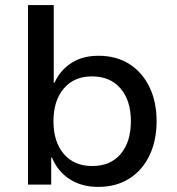

<svg xmlns="http://www.w3.org/2000/svg" viewBox="-20 -725 696 754"><path d="M365 9Q302 9 255 -20.5Q208 -50 184 -106H181V0H90V-705H191V-400H194Q216 -449 260 -477.5Q304 -506 367 -506Q437 -506 488 -473.5Q539 -441 567 -383Q595 -325 595 -249Q595 -173 567 -114.5Q539 -56 487.5 -23.5Q436 9 365 9ZM342 -73Q414 -73 454 -120.5Q494 -168 494 -249Q494 -330 453.5 -377.5Q413 -425 341 -425Q271 -425 230.5 -377.5Q190 -330 190 -249Q190 -168 230.5 -120.5Q271 -73 342 -73Z"/></svg>

Font: Nunito Sans 7pt Medium
Style: Regular
Weight: 500
Designer: Vernon Adams
Foundry: Vernon Adams
Version: Version 3.101;gftools[0.9.27]